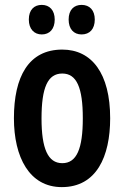

<svg xmlns="http://www.w3.org/2000/svg" viewBox="-20 -756 509 786"><path d="M98 -676C98 -637 120 -615 151 -615C183 -615 204 -637 204 -676C204 -714 183 -736 151 -736C120 -736 98 -716 98 -676ZM261 -676C261 -637 282 -615 314 -615C347 -615 368 -637 368 -676C368 -714 347 -736 314 -736C283 -736 261 -716 261 -676ZM431 -272C431 -455 356 -553 235 -553C97 -553 37 -442 37 -272C37 -113 100 10 233 10C375 10 431 -115 431 -272ZM150 -271C150 -397 175 -455 235 -455C294 -455 319 -397 319 -272C319 -147 294 -88 235 -88C176 -88 150 -148 150 -271Z"/></svg>

Font: Noto Sans Gurmukhi UI ExtraCondensed SemiBold
Style: Regular
Weight: 600
Width: 2
Designer: Jelle Bosma - Monotype Design Team
Foundry: Monotype Imaging Inc.
Version: Version 2.004